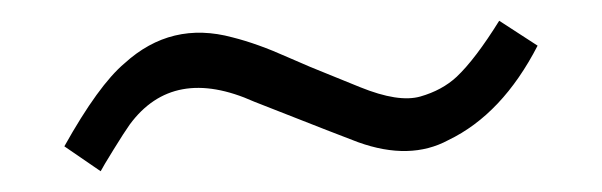

<svg xmlns="http://www.w3.org/2000/svg" viewBox="-20 -356 580 185"><path d="M461 -336 498 -312Q464 -246 412 -221Q375 -201 325 -219Q314 -223 225 -258Q147 -293 105 -236Q100 -229 89.5 -212Q79 -195 77 -191L42 -215Q75 -274 100 -295Q145 -336 204 -320Q228 -314 257 -301Q282 -290 295 -285L327 -272Q364 -257 385 -263Q406 -269 420 -282Q438 -299 461 -336Z"/></svg>

Font: HiLo-Deco
Style: Deco
Weight: 500
Version: Version 001.000